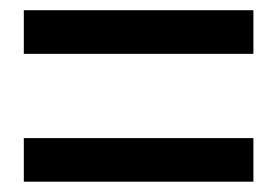

<svg xmlns="http://www.w3.org/2000/svg" viewBox="-20 -559 540 374"><path d="M473.6 -205.1H26.4V-290H473.6ZM473.6 -454.1H26.4V-539.1H473.6Z"/></svg>

Font: GenEi Gothic M SemiBold
Style: Regular
Weight: 500
Designer: o_tamon (Modified); [Source Han Sans]
Ryoko NISHIZUKA  (kana & ideographs); Paul D. Hunt (Latin, Greek & Cyrillic); Wenl
Version: Version 1.1a;Original Version 1.004